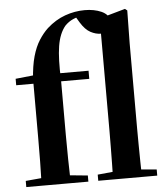

<svg xmlns="http://www.w3.org/2000/svg" viewBox="-56 -881 816 931"><g transform="rotate(-5 351.5 -415.0)"><path d="M34.1 0V-29.9L147.4 -40.2H231.5L336.3 -29.9V0ZM109.1 0Q111.1 -58.2 111.7 -117.4Q112.4 -176.6 112.4 -234.8V-496.1H28.4V-527.5L159.5 -541.2L112.1 -516.1Q116.6 -583.2 129.5 -628.6Q142.4 -674 162.5 -705.4Q182.5 -736.8 206.1 -758.9Q247.4 -796 294.6 -813Q341.9 -830 390.8 -830Q436.6 -830 471.6 -814.6Q506.5 -799.1 515.7 -764Q514.7 -740.1 501.5 -724.7Q488.3 -709.4 458.9 -709.4Q434.8 -709.4 409.3 -722.9Q383.8 -736.4 361.5 -772.7L342.3 -804.8V-816.5H383.7V-806Q354.2 -801.4 331.7 -791.6Q309.3 -781.8 291.3 -763.1Q262 -727.9 252.3 -666.8Q242.6 -605.7 247.1 -504.4V-234.8Q247.1 -176.6 248.1 -117.4Q249.1 -58.2 250.8 0ZM180.6 -496.1V-535.7H384V-496.1ZM384.4 0V-29.9L491.9 -40.2H555.9L671.5 -29.9V0ZM456.7 0Q457.7 -35.1 458.2 -75.2Q458.7 -115.3 459.2 -156.4Q459.7 -197.6 459.7 -234.8V-783.4L586 -819L596.5 -810.5L594.2 -650.9V-234.8Q594.2 -197.6 594.7 -156.4Q595.2 -115.3 595.7 -75.2Q596.2 -35.1 597.2 0Z"/></g></svg>

Font: Noto Serif TC
Style: Regular
Weight: 200
Designer: Ryoko NISHIZUKA 西塚涼子 (kana & ideographs); Frank Grießhammer (Latin, Greek & Cyrillic); Wenlong ZHANG 张文龙 (bopomofo); San
Foundry: Adobe
Version: Version 2.001;hotconv 1.1.0;makeotfexe 2.6.0